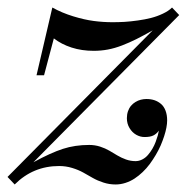

<svg xmlns="http://www.w3.org/2000/svg" viewBox="-70 -480 496 510"><path d="M27 -280 69 -460Q94.6 -445.8 124.3 -436.7Q154 -427.6 179 -424.3Q204 -421 229 -421Q244.9 -421 260.9 -421.9Q276.9 -422.9 296 -425.6Q315.1 -428.2 331.4 -432.4Q347.8 -436.6 362.8 -443.8Q377.9 -450.9 387 -460L406 -440L18.8 -49Q64.9 -74.2 97.1 -84.6Q129.2 -95 167 -95Q181.9 -95 195.8 -90.6Q209.6 -86.1 220.4 -79.8Q231.1 -73.5 241.6 -67.2Q252.1 -60.9 264.6 -56.4Q277.1 -52 290 -52Q299.5 -52 308.2 -56.6Q316.9 -61.1 323.2 -68.6Q329.6 -76.1 334.8 -84.9Q340 -93.8 343.5 -103.2Q347 -112.6 349.1 -120Q351.1 -127.4 352 -133Q345.5 -124.1 337.2 -120.1Q328.9 -116 314 -116Q302.4 -116 291.7 -122.1Q281 -128.2 274 -139.9Q267 -151.6 267 -166Q267 -176.1 270 -184.7Q273 -193.2 278.1 -199.1Q283.1 -205 289.9 -209.1Q296.6 -213.2 304 -215.1Q311.4 -217 319 -217Q330.6 -217 340.3 -213.8Q350 -210.5 357.7 -203.9Q365.4 -197.4 369.7 -186.1Q374 -174.9 374 -160Q374 -151.6 372 -141Q370 -130.4 366.1 -118.4Q362.2 -106.4 356.8 -93.7Q351.2 -81 343.8 -68.5Q336.4 -56 327.9 -44.4Q319.4 -32.9 308.9 -22.9Q298.5 -13 287.4 -5.7Q276.2 1.6 263.2 5.8Q250.2 10 237 10Q220.2 10 204.7 4.9Q189.1 -0.1 176.5 -7.3Q163.9 -14.5 151.1 -21.7Q138.2 -28.9 121.7 -33.9Q105.1 -39 87 -39Q18 -39 -31 10L-50 -10L335.6 -399.4Q310.4 -385.1 292.1 -376Q273.8 -366.9 254.2 -359.3Q234.6 -351.8 216.4 -348.4Q198.2 -345 179 -345Q147 -345 120.1 -353.7Q93.2 -362.4 73 -378L47 -280Z"/></svg>

Font: Bodoni* 11
Style: Italic
Weight: 400
Italic angle: -13°
Version: Version 1.002